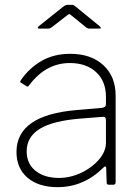

<svg xmlns="http://www.w3.org/2000/svg" viewBox="-20 -762 578 792"><path d="M218 10Q139 10 93.5 -29Q48 -68 48 -135Q48 -287 295 -308L400 -317Q417 -319 417 -332V-363Q417 -427 376.5 -464.5Q336 -502 268 -502Q169 -502 100 -410Q98 -407 95.5 -405.5Q93 -404 90 -406L66 -421Q61 -424 66 -431Q100 -481 151 -510.5Q202 -540 270 -540Q355 -540 406 -493.5Q457 -447 457 -367V-10Q457 0 447 0H429Q420 0 420 -9L418 -70Q417 -75 414.5 -75.5Q412 -76 408 -72Q326 10 218 10ZM403 -280 314 -273Q198 -264 144 -230.5Q90 -197 90 -138Q90 -87 126.5 -57.5Q163 -28 224 -28Q260 -28 295.5 -41Q331 -54 360 -77Q388 -99 402.5 -123.5Q417 -148 417 -171V-266Q417 -282 403 -280ZM275 -698Q268 -704 266 -704Q263 -704 256 -698L194 -650Q190 -647 186.5 -645.5Q183 -644 179 -644H142Q137 -644 136 -647Q135 -650 140 -654L239 -733Q250 -742 259 -742H277Q283 -742 287.5 -738.5Q292 -735 293 -734L391 -654Q396 -649 396 -646.5Q396 -644 390 -644H349Q341 -644 334 -650Z"/></svg>

Font: Libre Franklin Thin
Style: Regular
Weight: 250
Designer: Pablo Impallari, Rodrigo Fuenzalida
Foundry: Impallari Type
Version: Version 1.002; ttfautohint (v1.5)